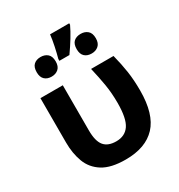

<svg xmlns="http://www.w3.org/2000/svg" viewBox="-196 -970 1037 1111"><g transform="rotate(-30 322.5 -414.5)"><path d="M320.8 8.8Q223.1 8.8 168.5 -25.4Q113.8 -59.6 91.8 -118.2Q69.8 -176.8 69.8 -249V-545.9H219.2V-244.1Q219.2 -172.9 244.9 -141.4Q270.5 -109.9 326.2 -109.9Q384.3 -109.9 413.6 -152.8Q442.9 -195.8 442.9 -299.8Q442.9 -364.7 433.3 -422.4Q423.8 -480 408.2 -545.9H558.1Q574.7 -481 583.3 -423.3Q591.8 -365.7 591.8 -295.9Q591.8 -138.7 523.2 -64.9Q454.6 8.8 320.8 8.8ZM430.7 -837.9V-828.1Q415.5 -795.4 391.6 -756.3Q367.7 -717.3 339.8 -678.2H272.9V-690.9Q281.2 -720.2 290.3 -762.9Q299.3 -805.7 302.7 -837.9ZM189 -752Q216.8 -752 234.9 -736.3Q252.9 -720.7 252.9 -686Q252.9 -653.3 234.9 -637.2Q216.8 -621.1 189 -621.1Q160.6 -621.1 143.3 -637.2Q126 -653.3 126 -686Q126 -720.7 143.3 -736.3Q160.6 -752 189 -752ZM457 -752Q484.4 -752 502.7 -736.3Q521 -720.7 521 -686Q521 -653.3 502.7 -637.2Q484.4 -621.1 457 -621.1Q427.7 -621.1 410.4 -637.2Q393.1 -653.3 393.1 -686Q393.1 -720.7 410.4 -736.3Q427.7 -752 457 -752Z"/></g></svg>

Font: Open Sans
Style: Bold
Weight: 700
Designer: Monotype Design Team
Foundry: Monotype Imaging Inc.
Version: Version 3.000; ttfautohint (v1.8.4)